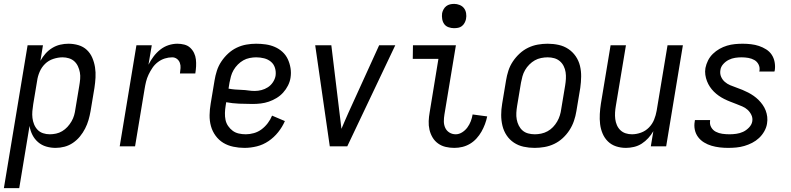

<svg xmlns="http://www.w3.org/2000/svg" viewBox="-48 -753 4068 988"><path d="M-28 215 94 -520H173L160 -440Q171 -460 186 -477Q201 -494 220.5 -506Q240 -518 261.5 -523Q283 -528 304 -528Q331 -528 356 -520.5Q381 -513 399 -496Q417 -479 427 -455.5Q437 -432 441 -406.5Q445 -381 443.5 -354Q442 -327 438 -301L418 -181Q414 -158 407.5 -135.5Q401 -113 390 -91.5Q379 -70 363.5 -51Q348 -32 327.5 -18Q307 -4 284 2Q261 8 238 8Q213 8 189.5 1Q166 -6 148 -21.5Q130 -37 119 -58.5Q108 -80 104 -105L51 215ZM208 -62Q224 -62 240.5 -65.5Q257 -69 272 -78Q287 -87 299 -100Q311 -113 320 -128.5Q329 -144 333.5 -160Q338 -176 340 -192L360 -312Q363 -329 364.5 -346.5Q366 -364 363 -380.5Q360 -397 353 -412Q346 -427 334.5 -437.5Q323 -448 307 -453Q291 -458 274 -458Q251 -458 226.5 -450Q202 -442 184 -424.5Q166 -407 156 -383.5Q146 -360 143 -337L123 -217Q120 -199 118.5 -181Q117 -163 119 -146Q121 -129 127.5 -113Q134 -97 145.5 -85Q157 -73 173.5 -67.5Q190 -62 208 -62Z M568 0 654 -520H733L716 -420Q727 -442 742 -462Q757 -482 776.5 -497.5Q796 -513 819 -520.5Q842 -528 865 -528Q883 -528 900.5 -523.5Q918 -519 930.5 -507.5Q943 -496 950.5 -480.5Q958 -465 960 -447.5Q962 -430 961 -411.5Q960 -393 957 -375H878Q880 -389 881 -403Q882 -417 877.5 -429.5Q873 -442 862.5 -450Q852 -458 838 -458Q819 -458 800 -452Q781 -446 764.5 -433.5Q748 -421 736.5 -404Q725 -387 716.5 -369Q708 -351 703.5 -332.5Q699 -314 696 -295L647 0Z M1210 8Q1181 8 1152.5 2Q1124 -4 1101 -18Q1078 -32 1061.5 -54.5Q1045 -77 1037.5 -104Q1030 -131 1030.5 -160.5Q1031 -190 1036 -219L1056 -339Q1060 -364 1068 -389Q1076 -414 1091 -436.5Q1106 -459 1126 -477.5Q1146 -496 1170 -507.5Q1194 -519 1219.5 -523.5Q1245 -528 1270 -528Q1295 -528 1319.5 -524.5Q1344 -521 1366 -511.5Q1388 -502 1405.5 -486Q1423 -470 1433 -448.5Q1443 -427 1447 -402.5Q1451 -378 1447 -353Q1444 -333 1434 -313Q1424 -293 1409 -276.5Q1394 -260 1375 -248.5Q1356 -237 1335.5 -230Q1315 -223 1294 -220.5Q1273 -218 1252 -218Q1218 -218 1183 -219.5Q1148 -221 1116 -227L1113 -208Q1110 -190 1109.5 -171.5Q1109 -153 1112.5 -136Q1116 -119 1126 -104.5Q1136 -90 1149.5 -80Q1163 -70 1180.5 -66Q1198 -62 1217 -62Q1237 -62 1258.5 -68Q1280 -74 1298 -87.5Q1316 -101 1330 -119.5Q1344 -138 1352 -158L1418 -130Q1405 -100 1383.5 -73Q1362 -46 1334 -27Q1306 -8 1274 0Q1242 8 1210 8ZM1263 -285Q1280 -285 1297.5 -289.5Q1315 -294 1330.5 -304Q1346 -314 1356.5 -330Q1367 -346 1370 -363Q1373 -384 1367 -403.5Q1361 -423 1346 -435.5Q1331 -448 1311 -453Q1291 -458 1270 -458Q1254 -458 1236.5 -454.5Q1219 -451 1204 -442.5Q1189 -434 1176 -421Q1163 -408 1154 -392.5Q1145 -377 1140.5 -360.5Q1136 -344 1133 -328L1128 -297Q1143 -294 1160.5 -292.5Q1178 -291 1195.5 -290.5Q1213 -290 1229.5 -287.5Q1246 -285 1263 -285Z M1649 0 1574 -520H1657L1699 -173Q1702 -153 1704 -132Q1706 -111 1709 -90Q1718 -111 1727 -132Q1736 -153 1745 -173L1903 -520H1986L1739 0Z M2290 8Q2267 8 2245.5 3Q2224 -2 2206.5 -14.5Q2189 -27 2178 -45.5Q2167 -64 2162 -85.5Q2157 -107 2158 -130Q2159 -153 2163 -175L2208 -450H2076L2077 -520H2298L2239 -164Q2236 -146 2236 -128.5Q2236 -111 2243 -95.5Q2250 -80 2264.5 -71Q2279 -62 2297 -62Q2314 -62 2330 -72Q2346 -82 2357 -97Q2368 -112 2374.5 -129Q2381 -146 2384 -164L2459 -154Q2455 -134 2447.5 -114Q2440 -94 2429.5 -75.5Q2419 -57 2404 -40.5Q2389 -24 2370.5 -13Q2352 -2 2331.5 3Q2311 8 2290 8ZM2288 -608Q2274 -608 2260 -613Q2246 -618 2238 -629Q2230 -640 2227.5 -655Q2225 -670 2227 -685Q2229 -695 2234.5 -705Q2240 -715 2248.5 -721.5Q2257 -728 2267.5 -730.5Q2278 -733 2289 -733Q2303 -733 2317 -727.5Q2331 -722 2339.5 -711Q2348 -700 2350.5 -685Q2353 -670 2350 -655Q2348 -645 2342.5 -635Q2337 -625 2328.5 -618.5Q2320 -612 2309.5 -610Q2299 -608 2288 -608Z M2703 8Q2674 8 2646.5 2Q2619 -4 2596.5 -19Q2574 -34 2559 -56.5Q2544 -79 2537.5 -106Q2531 -133 2531 -161.5Q2531 -190 2536 -219L2556 -339Q2560 -364 2568 -389Q2576 -414 2591 -436.5Q2606 -459 2626 -477.5Q2646 -496 2670 -507.5Q2694 -519 2719.5 -523.5Q2745 -528 2770 -528Q2799 -528 2826.5 -522Q2854 -516 2876.5 -501Q2899 -486 2914.5 -463.5Q2930 -441 2936.5 -414Q2943 -387 2942.5 -358.5Q2942 -330 2938 -301L2918 -181Q2914 -156 2905.5 -131Q2897 -106 2882.5 -83.5Q2868 -61 2848 -42.5Q2828 -24 2804 -12.5Q2780 -1 2754 3.5Q2728 8 2703 8ZM2704 -62Q2720 -62 2737 -65.5Q2754 -69 2769.5 -77.5Q2785 -86 2797.5 -99Q2810 -112 2819 -127.5Q2828 -143 2833 -159.5Q2838 -176 2840 -192L2860 -312Q2863 -330 2864 -347.5Q2865 -365 2862.5 -381.5Q2860 -398 2852.5 -413Q2845 -428 2832.5 -438.5Q2820 -449 2804 -453.5Q2788 -458 2770 -458Q2754 -458 2736.5 -454.5Q2719 -451 2704 -442.5Q2689 -434 2676 -421Q2663 -408 2654 -392.5Q2645 -377 2640.5 -360.5Q2636 -344 2633 -328L2613 -208Q2610 -190 2609 -172.5Q2608 -155 2611 -138.5Q2614 -122 2621.5 -107Q2629 -92 2641 -81.5Q2653 -71 2669.5 -66.5Q2686 -62 2704 -62Z M3173 8Q3146 8 3122 0Q3098 -8 3080.5 -25Q3063 -42 3053 -65.5Q3043 -89 3040 -114.5Q3037 -140 3038.5 -166.5Q3040 -193 3044 -219L3094 -520H3173L3121 -208Q3118 -191 3117 -174Q3116 -157 3118 -140.5Q3120 -124 3126.5 -109Q3133 -94 3144.5 -83Q3156 -72 3171.5 -67Q3187 -62 3204 -62Q3227 -62 3250.5 -70.5Q3274 -79 3291.5 -97Q3309 -115 3318 -137.5Q3327 -160 3331 -183L3387 -520H3466L3380 0H3301L3314 -78Q3303 -59 3288 -42.5Q3273 -26 3254.5 -14Q3236 -2 3214.5 3Q3193 8 3173 8Z M3699 8Q3677 8 3655.5 5.5Q3634 3 3613.5 -3Q3593 -9 3575 -20Q3557 -31 3544.5 -47.5Q3532 -64 3527.5 -85Q3523 -106 3527 -128L3528 -135H3606V-132Q3603 -114 3611.5 -98.5Q3620 -83 3635.5 -75Q3651 -67 3669 -64.5Q3687 -62 3706 -62Q3723 -62 3741 -64.5Q3759 -67 3775.5 -74.5Q3792 -82 3806 -96.5Q3820 -111 3823 -128Q3826 -146 3818.5 -161.5Q3811 -177 3799 -188Q3787 -199 3771.5 -205.5Q3756 -212 3740.5 -218Q3725 -224 3709.5 -230Q3694 -236 3679 -243.5Q3664 -251 3650.5 -260.5Q3637 -270 3625.5 -281.5Q3614 -293 3605 -306.5Q3596 -320 3590 -335.5Q3584 -351 3581.5 -368Q3579 -385 3582 -403Q3586 -423 3595.5 -442Q3605 -461 3620.5 -476Q3636 -491 3654.5 -501.5Q3673 -512 3693 -518Q3713 -524 3733.5 -526Q3754 -528 3774 -528Q3795 -528 3816.5 -525.5Q3838 -523 3857.5 -516.5Q3877 -510 3894.5 -499Q3912 -488 3923 -471.5Q3934 -455 3938 -434Q3942 -413 3939 -392L3937 -385H3859L3860 -388Q3863 -406 3855.5 -421Q3848 -436 3834 -444Q3820 -452 3803 -455Q3786 -458 3768 -458Q3752 -458 3735 -455.5Q3718 -453 3702 -445Q3686 -437 3673.5 -423Q3661 -409 3659 -392Q3656 -374 3662.5 -358.5Q3669 -343 3681.5 -332Q3694 -321 3709.5 -314.5Q3725 -308 3741 -302.5Q3757 -297 3772.5 -290.5Q3788 -284 3802.5 -276.5Q3817 -269 3830.5 -259.5Q3844 -250 3855.5 -238.5Q3867 -227 3876.5 -213.5Q3886 -200 3892 -184.5Q3898 -169 3900 -152Q3902 -135 3899 -117Q3896 -97 3885 -77.5Q3874 -58 3858 -43Q3842 -28 3822.5 -18Q3803 -8 3782.5 -2Q3762 4 3741 6Q3720 8 3699 8Z"/></svg>

Font: Iosevka Custom
Style: Italic
Weight: 400
Italic angle: -9°
Monospace: yes
Designer: Belleve Invis
Foundry: Belleve Invis
Version: Version 30.3.3; ttfautohint (v1.8.3)